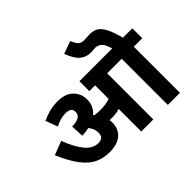

<svg xmlns="http://www.w3.org/2000/svg" viewBox="-176 -1201 1506 1506"><g transform="rotate(-45 577.0 -448.0)"><path d="M521 -211Q521 -141 475 -100.5Q429 -60 340 -60Q277 -60 222.5 -84.5Q168 -109 118.5 -171.5Q69 -234 20 -348L135 -392Q176 -285 223 -229Q270 -173 330 -173Q388 -173 388 -230Q388 -277 356 -313Q322 -305 281 -304L275 -410Q334 -413 355 -429Q376 -445 376 -474Q376 -503 356 -512.5Q336 -522 311 -522Q280 -522 251.5 -513Q223 -504 196 -490L159 -590Q188 -605 233.5 -618.5Q279 -632 333 -632Q419 -632 464 -588Q509 -544 509 -477Q509 -404 455 -359Q459 -354 463 -350Q476 -348 491 -347Q506 -346 525 -346Q555 -346 581 -349.5Q607 -353 631 -362V-512H567V-622H1154V-512H1060V0H926V-512H765V0H631V-251Q610 -243 587.5 -240.5Q565 -238 542 -238Q531 -238 519 -239Q521 -225 521 -211ZM933 -615Q915 -680 892 -700Q869 -720 838 -720Q825 -720 813.5 -718.5Q802 -717 787 -717Q741 -717 703 -746.5Q665 -776 634 -858L738 -896Q754 -859 770 -841Q786 -823 820 -823Q840 -823 854.5 -824.5Q869 -826 886 -826Q924 -826 952.5 -810Q981 -794 1005 -749Q1029 -704 1052 -615Z"/></g></svg>

Font: Noto Sans Devanagari UI
Style: Bold
Weight: 700
Designer: Jelle Bosma - Monotype Design Team
Foundry: Monotype Imaging Inc.
Version: Version 2.004; ttfautohint (v1.8.4.7-5d5b)